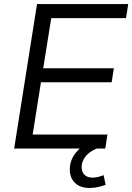

<svg xmlns="http://www.w3.org/2000/svg" viewBox="-20 -725 646 937"><path d="M49.1 0 160.6 -705H605.7L595 -636.4H230L191 -392H535.6L524.9 -323.4H179.8L139.4 -68.6H504.4L493.7 0ZM417.6 192.3Q370.8 192.3 345.7 167.4Q320.6 142.4 320.6 102.1Q320.6 56.2 350.7 19.5Q380.9 -17.2 427.2 -36.2L452.3 0Q427.2 10.1 410.8 24.6Q394.5 39.2 386.5 56Q378.4 72.9 378.4 90.5Q378.4 113.7 392.1 127.7Q405.9 141.8 431.5 141.8Q444.5 141.8 457.5 138.8Q470.5 135.8 485.5 129.7L495.5 176.9Q479.3 182.8 459.4 187.6Q439.5 192.3 417.6 192.3Z"/></svg>

Font: Nunito Sans 12pt ExtraLight
Style: Italic
Weight: 200
Italic angle: -9°
Designer: Vernon Adams
Foundry: Vernon Adams
Version: Version 3.101;gftools[0.9.27]